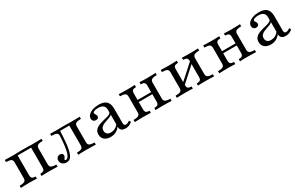

<svg xmlns="http://www.w3.org/2000/svg" viewBox="136 -1443 3800 2470"><g transform="rotate(-30 2036.0 -208.0)"><path d="M32.3 0V-31.5Q86.3 -32.3 106.5 -44.8Q126.6 -57.3 126.6 -89.5V-325Q126.6 -358.1 106.5 -370.2Q86.3 -382.3 32.3 -383.1V-414.5Q50.8 -414.5 89.5 -413.3Q128.2 -412.1 164.5 -412.1Q187.9 -412.1 208.1 -412.9Q228.2 -413.7 252 -414.1Q275.8 -414.5 310.5 -414.5Q344.4 -414.5 364.9 -414.1Q385.5 -413.7 403.2 -412.9Q421 -412.1 444.4 -412.1Q481.5 -412.1 519.8 -413.3Q558.1 -414.5 577.4 -414.5V-383.1Q541.1 -383.1 520.6 -377.4Q500 -371.8 491.1 -359.3Q482.3 -346.8 482.3 -325V-89.5Q482.3 -67.7 491.1 -55.2Q500 -42.7 520.6 -37.5Q541.1 -32.3 577.4 -31.5V0Q558.1 -0.8 519.8 -2Q481.5 -3.2 444.4 -3.2Q413.7 -3.2 383.9 -2Q354 -0.8 338.7 0V-31.5Q376.6 -32.3 390.7 -44.8Q404.8 -57.3 404.8 -89.5V-386.3L408.9 -382.3H200.8L204.8 -386.3V-89.5Q204.8 -57.3 219 -44.8Q233.1 -32.3 270.2 -31.5V0Q254.8 -0.8 225 -2Q195.2 -3.2 164.5 -3.2Q128.2 -3.2 89.5 -2Q50.8 -0.8 32.3 0Z M708.1 11.3Q671 11.3 647.6 -9.3Q624.2 -29.8 624.2 -62.9Q624.2 -88.7 639.9 -105.2Q655.6 -121.8 681.5 -121.8Q700.8 -121.8 712.1 -111.7Q723.4 -101.6 723.4 -85.5Q723.4 -71 717.7 -62.1Q712.1 -53.2 706.5 -46.4Q700.8 -39.5 700.8 -33.1Q700.8 -21.8 714.5 -21.8Q730.6 -21.8 744.4 -36.3Q758.1 -50.8 769.8 -85.5Q781.5 -120.2 789.5 -178.6Q797.6 -237.1 801.6 -325Q804 -359.7 781 -371.4Q758.1 -383.1 705.6 -383.9V-414.5Q723.4 -414.5 751.6 -413.7Q779.8 -412.9 808.1 -412.9Q829 -412.9 853.2 -413.7Q877.4 -414.5 907.3 -414.5Q938.7 -414.5 963.7 -413.7Q988.7 -412.9 1013.7 -412.9Q1050.8 -412.9 1088.7 -413.7Q1126.6 -414.5 1145.2 -414.5V-383.1Q1092.7 -382.3 1071.8 -370.2Q1050.8 -358.1 1050.8 -325V-89.5Q1050.8 -56.5 1071.8 -44.4Q1092.7 -32.3 1145.2 -31.5V0Q1126.6 -0.8 1087.9 -2Q1049.2 -3.2 1012.1 -3.2Q976.6 -3.2 939.5 -2Q902.4 -0.8 883.9 0V-31.5Q933.1 -32.3 952.8 -44.4Q972.6 -56.5 972.6 -89.5V-385.5L975.8 -383.1H831.5L836.3 -386.3Q832.3 -287.1 825.4 -217.7Q818.5 -148.4 807.7 -103.6Q796.8 -58.9 782.3 -33.9Q767.7 -8.9 749.2 1.2Q730.6 11.3 708.1 11.3Z M1361.3 11.3Q1304.8 11.3 1271.8 -17.3Q1238.7 -46 1238.7 -95.2Q1238.7 -133.1 1257.7 -156.9Q1276.6 -180.6 1306.9 -194.4Q1337.1 -208.1 1371 -216.5Q1404.8 -225 1435.1 -232.7Q1465.3 -240.3 1484.7 -251.2Q1504 -262.1 1504 -280.6V-312.1Q1504 -352.4 1479 -373.4Q1454 -394.4 1404.8 -394.4Q1371 -394.4 1348.4 -385.5Q1325.8 -376.6 1325.8 -362.9Q1325.8 -355.6 1331.5 -346.8Q1337.1 -337.9 1342.7 -327.8Q1348.4 -317.7 1348.4 -306.5Q1348.4 -290.3 1336.7 -280.6Q1325 -271 1305.6 -271Q1283.1 -271 1269 -285.5Q1254.8 -300 1254.8 -322.6Q1254.8 -352.4 1278.2 -375.8Q1301.6 -399.2 1341.1 -412.9Q1380.6 -426.6 1430.6 -426.6Q1482.3 -426.6 1515.7 -411.3Q1549.2 -396 1565.3 -362.9Q1581.5 -329.8 1581.5 -277.4V-66.9Q1581.5 -47.6 1588.7 -38.7Q1596 -29.8 1610.5 -29.8Q1624.2 -29.8 1639.1 -36.3Q1654 -42.7 1668.5 -54L1683.1 -28.2Q1661.3 -8.1 1637.1 1.6Q1612.9 11.3 1583.1 11.3Q1503.2 11.3 1503.2 -59.7Q1477.4 -25 1441.5 -6.9Q1405.6 11.3 1361.3 11.3ZM1393.5 -37.9Q1426.6 -37.9 1454.8 -52.4Q1483.1 -66.9 1504 -94.4V-238.7Q1493.5 -225 1472.2 -216.1Q1450.8 -207.3 1424.6 -199.2Q1398.4 -191.1 1374.6 -180.2Q1350.8 -169.4 1335.1 -151.6Q1319.4 -133.9 1319.4 -104Q1319.4 -72.6 1338.7 -55.2Q1358.1 -37.9 1393.5 -37.9Z M2033.1 0V-31.5Q2071.8 -32.3 2085.5 -45.2Q2099.2 -58.1 2099.2 -89.5V-325Q2099.2 -357.3 2085.5 -369.8Q2071.8 -382.3 2033.1 -383.1V-414.5Q2048.4 -413.7 2078.2 -412.5Q2108.1 -411.3 2138.7 -411.3Q2175.8 -411.3 2214.1 -412.5Q2252.4 -413.7 2271.8 -414.5V-383.1Q2234.7 -383.1 2214.1 -377Q2193.5 -371 2185.1 -358.9Q2176.6 -346.8 2176.6 -325V-89.5Q2176.6 -68.5 2185.1 -56Q2193.5 -43.5 2214.1 -37.9Q2234.7 -32.3 2271.8 -31.5V0Q2252.4 -0.8 2214.1 -2Q2175.8 -3.2 2138.7 -3.2Q2108.1 -3.2 2078.2 -2Q2048.4 -0.8 2033.1 0ZM1725 0V-31.5Q1779.8 -32.3 1799.6 -45.2Q1819.4 -58.1 1819.4 -89.5V-325Q1819.4 -357.3 1799.6 -369.8Q1779.8 -382.3 1725 -383.1V-414.5Q1743.5 -413.7 1782.3 -412.5Q1821 -411.3 1857.3 -411.3Q1887.9 -411.3 1917.7 -412.5Q1947.6 -413.7 1962.9 -414.5V-383.1Q1925 -382.3 1911.3 -369.8Q1897.6 -357.3 1897.6 -325V-89.5Q1897.6 -58.1 1911.3 -45.2Q1925 -32.3 1962.9 -31.5V0Q1947.6 -0.8 1917.7 -2Q1887.9 -3.2 1857.3 -3.2Q1821 -3.2 1782.3 -2Q1743.5 -0.8 1725 0ZM1869.4 -198.4V-229H2127.4V-198.4Z M2662.9 0V-31.5Q2700.8 -32.3 2715.3 -44.4Q2729.8 -56.5 2729.8 -89.5V-329.8Q2729.8 -358.9 2714.9 -370.6Q2700 -382.3 2662.9 -383.1V-414.5Q2678.2 -413.7 2708.1 -412.5Q2737.9 -411.3 2769.4 -411.3Q2806.5 -411.3 2844.8 -412.5Q2883.1 -413.7 2902.4 -414.5V-383.1Q2866.9 -383.1 2846 -377.4Q2825 -371.8 2816.1 -359.3Q2807.3 -346.8 2807.3 -325V-89.5Q2807.3 -67.7 2816.1 -55.2Q2825 -42.7 2846 -37.5Q2866.9 -32.3 2902.4 -31.5V0Q2883.1 -0.8 2844.8 -2Q2806.5 -3.2 2769.4 -3.2Q2737.9 -3.2 2708.1 -2Q2678.2 -0.8 2662.9 0ZM2348.4 0V-31.5Q2401.6 -32.3 2422.2 -44.4Q2442.7 -56.5 2442.7 -89.5V-325Q2442.7 -358.1 2422.2 -370.2Q2401.6 -382.3 2348.4 -383.1V-414.5Q2366.9 -413.7 2405.6 -412.5Q2444.4 -411.3 2480.6 -411.3Q2512.1 -411.3 2542.3 -412.5Q2572.6 -413.7 2587.1 -414.5V-383.1Q2550 -382.3 2535.5 -370.2Q2521 -358.1 2521 -325V-85.5Q2521 -56.5 2535.5 -44.4Q2550 -32.3 2587.1 -31.5V0Q2572.6 -0.8 2542.3 -2Q2512.1 -3.2 2480.6 -3.2Q2444.4 -3.2 2405.6 -2Q2366.9 -0.8 2348.4 0ZM2508.1 -81.5 2490.3 -106.5 2741.9 -333.1 2759.7 -308.9Z M3287.1 0V-31.5Q3325.8 -32.3 3339.5 -45.2Q3353.2 -58.1 3353.2 -89.5V-325Q3353.2 -357.3 3339.5 -369.8Q3325.8 -382.3 3287.1 -383.1V-414.5Q3302.4 -413.7 3332.3 -412.5Q3362.1 -411.3 3392.7 -411.3Q3429.8 -411.3 3468.1 -412.5Q3506.5 -413.7 3525.8 -414.5V-383.1Q3488.7 -383.1 3468.1 -377Q3447.6 -371 3439.1 -358.9Q3430.6 -346.8 3430.6 -325V-89.5Q3430.6 -68.5 3439.1 -56Q3447.6 -43.5 3468.1 -37.9Q3488.7 -32.3 3525.8 -31.5V0Q3506.5 -0.8 3468.1 -2Q3429.8 -3.2 3392.7 -3.2Q3362.1 -3.2 3332.3 -2Q3302.4 -0.8 3287.1 0ZM2979 0V-31.5Q3033.9 -32.3 3053.6 -45.2Q3073.4 -58.1 3073.4 -89.5V-325Q3073.4 -357.3 3053.6 -369.8Q3033.9 -382.3 2979 -383.1V-414.5Q2997.6 -413.7 3036.3 -412.5Q3075 -411.3 3111.3 -411.3Q3141.9 -411.3 3171.8 -412.5Q3201.6 -413.7 3216.9 -414.5V-383.1Q3179 -382.3 3165.3 -369.8Q3151.6 -357.3 3151.6 -325V-89.5Q3151.6 -58.1 3165.3 -45.2Q3179 -32.3 3216.9 -31.5V0Q3201.6 -0.8 3171.8 -2Q3141.9 -3.2 3111.3 -3.2Q3075 -3.2 3036.3 -2Q2997.6 -0.8 2979 0ZM3123.4 -198.4V-229H3381.5V-198.4Z M3741.1 11.3Q3684.7 11.3 3651.6 -17.3Q3618.5 -46 3618.5 -95.2Q3618.5 -133.1 3637.5 -156.9Q3656.5 -180.6 3686.7 -194.4Q3716.9 -208.1 3750.8 -216.5Q3784.7 -225 3814.9 -232.7Q3845.2 -240.3 3864.5 -251.2Q3883.9 -262.1 3883.9 -280.6V-312.1Q3883.9 -352.4 3858.9 -373.4Q3833.9 -394.4 3784.7 -394.4Q3750.8 -394.4 3728.2 -385.5Q3705.6 -376.6 3705.6 -362.9Q3705.6 -355.6 3711.3 -346.8Q3716.9 -337.9 3722.6 -327.8Q3728.2 -317.7 3728.2 -306.5Q3728.2 -290.3 3716.5 -280.6Q3704.8 -271 3685.5 -271Q3662.9 -271 3648.8 -285.5Q3634.7 -300 3634.7 -322.6Q3634.7 -352.4 3658.1 -375.8Q3681.5 -399.2 3721 -412.9Q3760.5 -426.6 3810.5 -426.6Q3862.1 -426.6 3895.6 -411.3Q3929 -396 3945.2 -362.9Q3961.3 -329.8 3961.3 -277.4V-66.9Q3961.3 -47.6 3968.5 -38.7Q3975.8 -29.8 3990.3 -29.8Q4004 -29.8 4019 -36.3Q4033.9 -42.7 4048.4 -54L4062.9 -28.2Q4041.1 -8.1 4016.9 1.6Q3992.7 11.3 3962.9 11.3Q3883.1 11.3 3883.1 -59.7Q3857.3 -25 3821.4 -6.9Q3785.5 11.3 3741.1 11.3ZM3773.4 -37.9Q3806.5 -37.9 3834.7 -52.4Q3862.9 -66.9 3883.9 -94.4V-238.7Q3873.4 -225 3852 -216.1Q3830.6 -207.3 3804.4 -199.2Q3778.2 -191.1 3754.4 -180.2Q3730.6 -169.4 3714.9 -151.6Q3699.2 -133.9 3699.2 -104Q3699.2 -72.6 3718.5 -55.2Q3737.9 -37.9 3773.4 -37.9Z"/></g></svg>

Font: Playfair 12pt
Style: Regular
Weight: 400
Designer: Claus Eggers Sørensen
Foundry: Claus Eggers Sørensen
Version: Version 2.000;gftools[0.9.28]